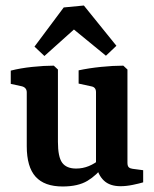

<svg xmlns="http://www.w3.org/2000/svg" viewBox="-20 -668 560 696"><path d="M357 -68Q331 -33 297 -12.5Q263 8 207 8Q141 8 109 -27.5Q77 -63 77 -138V-333Q77 -350 60 -355L19 -364V-412Q54 -421 97 -425.5Q140 -430 175 -430L190 -416V-154Q190 -99 205.5 -78Q221 -57 256 -57Q280 -57 302 -66Q324 -75 344 -92ZM499 -7Q486 -3 462 2Q438 7 417 7Q378 7 356.5 -13.5Q335 -34 328 -71V-334Q328 -352 311 -355L265 -365V-413Q302 -421 346 -425.5Q390 -430 427 -430L442 -416V-78Q442 -66 447 -61.5Q452 -57 461 -56L499 -51ZM105 -499 211 -641 284 -648 402 -502 364 -466 248 -561 141 -465Z"/></svg>

Font: Yrsa SemiBold
Style: Regular
Weight: 600
Version: Version 2.004